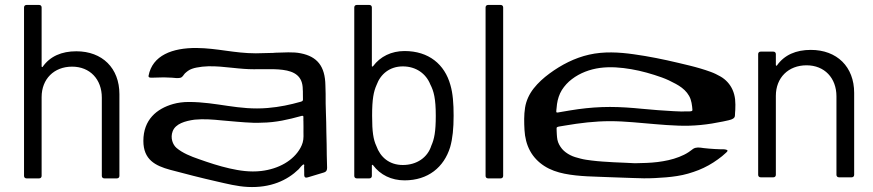

<svg xmlns="http://www.w3.org/2000/svg" viewBox="-20 -720 3523 775"><path d="M288 -513C229 -513 182 -493 152 -450C150 -448 148 -450 148 -453V-690C148 -696 144 -700 138 -700H87C81 -700 77 -696 77 -690V-10C77 -4 81 0 87 0H138C144 0 148 -4 148 -10V-328C148 -401 198 -451 271 -451C343 -451 391 -400 391 -326V-10C391 -4 395 0 401 0H452C458 0 462 -4 462 -10V-340C462 -445 393 -513 288 -513Z M1298.5 -137.1C1298.5 -154.2 1297.3 -171 1297.3 -188.2C1297.3 -238.6 1293.6 -290 1294.4 -341C1294.4 -352.2 1293.5 -363.5 1293.5 -374.9C1292.4 -453.9 1259.3 -491.8 1194.2 -504.8C1163.3 -511.4 1125.2 -507.8 1091.3 -507.2C1088.5 -507.2 1085.9 -506.5 1083.2 -506.5C1060.1 -506.5 1036.6 -504.8 1012.7 -504.8C926.5 -504.8 856.9 -525.6 773.6 -526.3C675.9 -527.1 595.1 -496.7 579.6 -414C578.6 -406.2 587.4 -406.4 592.5 -406.4C608.4 -406.4 625.2 -407.7 641.5 -407.7C652.6 -407.5 663.4 -407.1 674.3 -406.4C684.4 -405.8 695.7 -403.5 705.8 -405.6C717 -407.1 720.2 -417.2 726.4 -423.8C730.2 -427.8 734.5 -430.3 738.7 -433.9C747.6 -440.7 761.6 -445 772.9 -447.2C835.6 -460.1 902.7 -446.1 964.8 -442C1066.9 -433.6 1202.1 -467.5 1202.1 -358.8C1202.3 -356.2 1202.6 -353.4 1202.6 -350.8V-342.6C1202.6 -337 1202.6 -331.4 1202.8 -325.8C1202.8 -323 1202.9 -320.2 1202.9 -317.4C1202.9 -311.7 1197.4 -310.5 1193.1 -309.1C1151.4 -297.3 1108.9 -288.1 1060.4 -284.1C942.3 -274.1 856.5 -308.4 742 -308.4C719.2 -308.4 697.8 -305.5 678.9 -300.2C612.4 -281.3 558.7 -236.7 558.7 -151.3C558.7 -75.3 607 -51 666.4 -34.7C728.6 -18.1 791.9 -1.8 854.7 12.4C896.1 21.8 937.5 32.5 980.1 34.6C1072 39.1 1139.2 8.2 1185.5 -36.8C1189.2 -40.4 1202.1 -58.8 1207.2 -56.1C1208.2 -54.5 1205.4 -57.1 1207.2 -56.1C1208.5 -54 1208.4 -51.5 1207.5 -48C1207.5 -45.2 1207.7 -42.4 1207.7 -39.6C1207.9 -34 1208 -28.4 1208 -22.8C1208 -17.8 1207.5 -11.7 1209 -7.7C1211.7 -0.3 1220.8 -3.7 1226.3 -5.3C1243.5 -10.2 1260.7 -15.6 1277.9 -20.9C1290.1 -24.7 1300.3 -25.3 1300.3 -42.8C1300.1 -45.6 1300.1 -48.2 1300.1 -51C1299.3 -79.1 1298.5 -108.3 1298.5 -137.1ZM1204.6 -236.1C1204.6 -235.4 1204.2 -232.6 1204.7 -232.6C1204.7 -227.6 1204.6 -232.6 1204.7 -232.6C1204.7 -217.2 1205.4 -201.8 1204.9 -187.1C1205.1 -181.4 1205.1 -175.6 1205.1 -169.8C1205.1 -150.7 1200.2 -136.9 1192.9 -123.3C1164.6 -71.8 1104.9 -38.1 1034.4 -29.8C988 -24.5 946.1 -31.3 906.9 -40.1C864 -49.8 823 -63.4 783.5 -77.4C749.6 -89 716.9 -102.2 692.5 -122.9C677.5 -135.7 666.7 -163.1 676.9 -189.9C688.5 -220.9 727.6 -231.7 765.2 -237C801.9 -240.7 840.4 -237.5 874.9 -234C916.9 -230.7 957.5 -225.9 1003.1 -224.4C1008.6 -224.4 1013.8 -224.2 1019.3 -224.2C1024.7 -224.2 1030.1 -224.8 1035.5 -224.8C1093.7 -225.2 1145.9 -238 1193.9 -251.2C1197 -252.1 1204.4 -254.9 1204.6 -248.7Z M1798 -377C1775 -460 1711 -514 1613 -514C1560 -514 1515 -492 1486 -453C1483 -450 1481 -451 1481 -454V-690C1481 -696 1477 -700 1471 -700H1420C1414 -700 1410 -696 1410 -690V-10C1410 -4 1414 0 1420 0H1471C1477 0 1481 -4 1481 -10V-52C1481 -55 1483 -56 1486 -53C1515 -14 1560 8 1613 8C1708 8 1772 -45 1797 -126C1807 -161 1811 -202 1811 -253C1811 -302 1808 -343 1798 -377ZM1721 -132C1706 -84 1662 -54 1606 -54C1551 -54 1515 -86 1499 -131C1487 -157 1482 -187 1482 -253C1482 -320 1488 -350 1500 -377C1516 -421 1553 -452 1606 -452C1660 -452 1700 -422 1717 -379C1731 -352 1739 -322 1739 -253C1739 -188 1733 -159 1721 -132Z M1950 0H2001C2007 0 2011 -4 2011 -10V-690C2011 -696 2007 -700 2001 -700H1950C1944 -700 1940 -696 1940 -690V-10C1940 -4 1944 0 1950 0Z M2542.8 -61.1C2542.8 -61.8 2464.5 -64.3 2457.7 -65C2427.8 -66.9 2397.8 -68.2 2368.1 -72.1C2353 -74 2337.8 -75.9 2323.3 -79.8C2309.2 -83.4 2294.3 -87.2 2281.5 -94C2269.2 -100.4 2257.6 -108.5 2248.6 -119.1C2239.9 -129.8 2232.5 -142.6 2229.9 -156.2C2228.6 -163.3 2228 -170 2227.6 -177.1C2227.6 -181 2227 -185.2 2227 -189.1C2227 -192.3 2227 -195.8 2226.7 -199C2226.4 -201.9 2226.4 -205.2 2228.9 -206.8C2231.2 -208.4 2234.7 -208.7 2237.6 -209.4C2245.4 -210.6 2252.8 -211.9 2260.5 -213.2C2320.8 -223.5 2381.3 -230.9 2442.9 -230.9C2504.1 -230.9 2565.4 -223.5 2626.6 -218.7C2656.5 -216.1 2686.8 -213.9 2717.1 -212.9C2747.4 -211.6 2778 -212.6 2808.3 -215.5C2838.6 -218.4 2868.9 -223.5 2898.9 -229.7C2906.3 -231.3 2913.4 -232.9 2920.8 -234.5C2927.6 -236.1 2934.3 -238 2940.1 -241.9C2944.6 -245.1 2946.6 -249.3 2946.6 -254.8C2946.6 -261.9 2947.5 -269 2947.9 -276.1C2948.5 -290.9 2948.8 -304.7 2947.2 -319.2C2945.6 -332.5 2942.4 -345.3 2936.9 -357.6C2926.9 -380.1 2909.5 -399.2 2887.9 -411.4C2881.8 -414.9 2875.4 -418.2 2868.9 -421.4C2862.5 -424.6 2855.7 -427.2 2848.9 -429.8C2835.1 -434.9 2821.2 -439.4 2807 -443.6C2778 -452.3 2747.7 -459.1 2718.1 -466.2C2658.5 -480.4 2598.5 -492.6 2538 -501C2478.3 -509.4 2417.1 -512.9 2357.8 -499.4C2299.5 -486.2 2245.7 -458.4 2197.7 -423C2174.1 -405.6 2152.2 -385.9 2134.2 -363.1C2116.5 -340.5 2103.9 -314.1 2099.4 -285.4C2094.6 -255.4 2095.5 -225.1 2097.1 -195.2C2098.7 -166.2 2105.5 -136.5 2119.7 -110.7C2132.9 -86.3 2153.2 -65.3 2176.7 -50.2C2201.5 -34.1 2229.6 -24.7 2258.3 -18.9C2318.8 -6.7 2381.7 -7.6 2443.2 -4.7C2473.2 -3.4 2503.5 -2.5 2533.8 -1.5C2563.7 -0.2 2593.7 0.4 2623.4 -1.2C2653.6 -2.8 2683.6 -4.7 2713.6 -9.6C2743.6 -14.1 2772.2 -22.8 2800.3 -33.7C2827.7 -44.7 2853.8 -59.2 2877.6 -76.6C2889.2 -85 2900.5 -93.7 2910.8 -103.7C2912.7 -105.6 2916.9 -109.1 2916.6 -112C2916.3 -114.6 2912.1 -115.6 2909.8 -116.2C2902.7 -118.2 2895 -117.2 2887.9 -117.5C2872.8 -118.2 2857.3 -118.5 2842.2 -120.1C2834.7 -120.7 2827.3 -121.4 2819.9 -122.3C2812.2 -123.3 2804.8 -124.9 2797 -124.6C2790.3 -124.3 2783.5 -123 2777.7 -119.1C2771.6 -114.9 2766.1 -110.1 2760 -106.2C2748.1 -98.2 2734.5 -91.7 2721.3 -86.6C2693.3 -75.6 2664.3 -69.8 2634.6 -66C2604 -62.1 2573.4 -61.8 2542.8 -61.1ZM2732 -269.9C2721.3 -270.3 2710.7 -270.6 2699.7 -271.2C2656.9 -273.2 2614 -277 2571.2 -280.9C2528.3 -285.1 2485.1 -288.3 2441.9 -288.3C2399.1 -288.3 2356.2 -285.1 2313.7 -279.3C2292.1 -276.4 2270.8 -272.5 2249.6 -269C2244.7 -268 2239.6 -267.4 2234.7 -266.4C2231.2 -265.7 2225.7 -264.1 2225.4 -269.3C2225.1 -274.1 2226.4 -279.6 2226.7 -284.4C2227 -289.6 2227.6 -294.7 2228.3 -299.9C2231.2 -319.9 2237.3 -339.2 2247.9 -356.6C2258.6 -373.4 2272.4 -388.5 2288.2 -400.4C2321.1 -425.6 2361.1 -440.4 2402 -445.9C2443.9 -451.4 2486.4 -447.8 2528 -440.7C2569.9 -433.6 2611.1 -421.7 2651.1 -407.5C2670.7 -400.4 2689.7 -391.4 2707.8 -381.4C2724.9 -372.1 2741 -360.8 2753.2 -345.3C2759.3 -337.6 2764.2 -328.9 2767.4 -319.9C2770.9 -309.9 2772.6 -299.6 2773.8 -289.3C2774.2 -286.7 2774.2 -284.1 2774.5 -281.5C2774.5 -279.6 2775.5 -276.7 2774.8 -274.8C2773.8 -270.6 2766.1 -270.3 2762.6 -270.3C2759.7 -270.3 2732 -270.6 2732 -269.9Z M3252.7 -518.6C3193.3 -518.6 3146 -498.5 3115.8 -455.4C3113.8 -453.4 3111.7 -455.4 3111.7 -458.4V-501.6C3111.7 -507.6 3107.7 -511.6 3101.7 -511.6H3050.3C3044.3 -511.6 3040.3 -507.6 3040.3 -501.6V-14.4C3040.3 -8.3 3044.3 -4.3 3050.3 -4.3H3101.7C3107.7 -4.3 3111.7 -8.3 3111.7 -14.4V-333.1C3111.7 -406.3 3162.1 -456.4 3235.6 -456.4C3308 -456.4 3356.3 -405.3 3356.3 -331.1V-14.4C3356.3 -8.3 3360.4 -4.3 3366.4 -4.3H3417.7C3423.8 -4.3 3427.8 -8.3 3427.8 -14.4V-345.2C3427.8 -450.4 3358.4 -518.6 3252.7 -518.6Z"/></svg>

Font: Elastic
Style: elastic
Weight: 400
Designer: Jeremy Tribby
Foundry: Tribby Type
Version: Version 1.422;hotconv 1.0.109;makeotfexe 2.5.65596